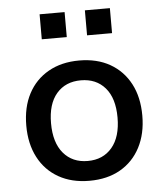

<svg xmlns="http://www.w3.org/2000/svg" viewBox="-52 -756 694 811"><g transform="rotate(-5 295.0 -350.5)"><path d="M295 9Q220 9 164.5 -22.5Q109 -54 79 -111.5Q49 -169 49 -246Q49 -324 79 -381Q109 -438 164.5 -469.5Q220 -501 295 -501Q371 -501 426 -469.5Q481 -438 511 -381Q541 -324 541 -246Q541 -169 511 -111.5Q481 -54 426 -22.5Q371 9 295 9ZM295 -75Q360 -75 398 -120Q436 -165 436 -247Q436 -329 398 -373Q360 -417 295 -417Q230 -417 192 -373Q154 -329 154 -247Q154 -165 192 -120Q230 -75 295 -75ZM338 -604V-710H444V-604ZM146 -604V-710H252V-604Z"/></g></svg>

Font: NunitoSans_10ptSemiBold
Style: Regular
Weight: 600
Designer: Vernon Adams
Foundry: Vernon Adams
Version: Version 3.101;gftools[0.9.27]